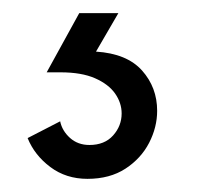

<svg xmlns="http://www.w3.org/2000/svg" viewBox="-20 -20 316 292"><path d="M113 252Q80.5 252 56.5 234Q32.5 216 22 190L71.5 164.5Q74.5 179 86.5 189.8Q98.5 200.5 116 200.5Q139 200.5 152 186Q165 171.5 165 152.5Q165 136.5 155 122.2Q145 108 124.5 99Q104 90 72 90H51L100.5 0H160L126 58.5Q173 61.5 196 87.2Q219 113 219 148.5Q219 173.5 206.8 197.2Q194.5 221 170.8 236.5Q147 252 113 252Z"/></svg>

Font: Acari Sans
Style: Regular
Weight: 400
Designer: Alfredo Marco Pradil and Stefan Peev (font) & Cristiano Sobral (main changes)
Foundry: Alfredo Marco Pradil and Stefan Peev (font) & Cristiano Sobral (main changes)
Version: Version 1.063; ttfautohint (v1.8.3)